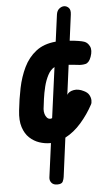

<svg xmlns="http://www.w3.org/2000/svg" viewBox="-64 -783 621 1069"><g transform="rotate(-5 247.0 -249.0)"><path d="M212 243Q190.5 243 180 230.2Q169.5 217.5 171.5 200.5L197 10H190.5Q162 10 132.2 0Q102.5 -10 78.2 -32.5Q54 -55 41.8 -92.8Q29.5 -130.5 36 -186Q42.5 -248.5 55.2 -310.2Q68 -372 93.2 -424.2Q118.5 -476.5 161.8 -510.2Q205 -544 272.5 -550L292.5 -699.5Q295.5 -721.5 308.8 -732Q322 -742.5 335.5 -742.5Q350 -742.5 361.5 -731Q373 -719.5 369.5 -693L350.5 -548.5Q376 -546.5 398 -543Q420 -539.5 431 -535.5Q450 -529 460.8 -506.8Q471.5 -484.5 458.5 -448.5Q447 -416.5 426.8 -411.8Q406.5 -407 383 -410.5Q371.5 -412 358.5 -413.2Q345.5 -414.5 333 -415.5L311 -248.5Q311 -249 311.2 -249.2Q311.5 -249.5 311.5 -250Q321.5 -267.5 348.2 -272.5Q375 -277.5 405 -262Q425.5 -252.5 433.8 -237.2Q442 -222 442.2 -207.2Q442.5 -192.5 437.5 -184Q409 -131 368.8 -84.8Q328.5 -38.5 279.5 -13L251 204Q249.5 216 243.5 229.5Q237.5 243 212 243ZM172.5 -182Q171.5 -168 175.2 -154.8Q179 -141.5 186.8 -133.2Q194.5 -125 205 -125Q209.5 -125 215.5 -127.5L253.5 -410Q230.5 -397 215.8 -368.8Q201 -340.5 192.5 -306Q184 -271.5 179.5 -238.2Q175 -205 172.5 -182Z"/></g></svg>

Font: Edu NSW ACT Cursive
Style: Regular
Weight: 400
Designer: Tina and Corey Anderson, Eben Sorkin, Mirko Velimirovic
Foundry: Sorkin Type Co.
Version: Version 2.000